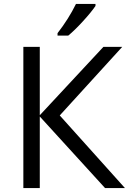

<svg xmlns="http://www.w3.org/2000/svg" viewBox="-20 -951 652 971"><path d="M181.2 0H98.1V-713.9H181.2V-368.2L502.9 -713.9H598.1L282.2 -367.2L611.8 0H511.2L181.2 -361.8ZM462.9 -931.2V-920.9Q441.4 -889.2 398.9 -842.8Q356.4 -796.4 325.2 -771H271V-783.2Q327.1 -855.5 364.3 -931.2Z"/></svg>

Font: OpenSans-Regular
Style: Regular
Weight: 400
Foundry: Ascender Corporation
Version: Version 1.10